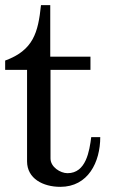

<svg xmlns="http://www.w3.org/2000/svg" viewBox="-22 -717 453 745"><path d="M83 -446V-91C83 -24 145 8 212 8C320 8 367 -88 367 -185H332C325 -131 312 -45 240 -45C212 -45 174 -69 174 -102V-446H329V-497H173V-697H137C126 -590 107 -522 -2 -482V-446Z"/></svg>

Font: MusAnalysis
Style: Regular
Weight: 400
Version: Version 2.0